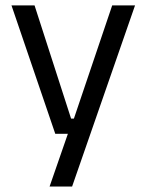

<svg xmlns="http://www.w3.org/2000/svg" viewBox="-20 -508 534 700"><path d="M285.7 -75.5 243.1 -56.9 389 -488.2H472.3L242.9 172H160.8L238.1 -50.8L273.7 -20.2H181.5L21.9 -488.2H106L239.2 -75.5Z"/></svg>

Font: Anek Gurmukhi Medium
Style: Regular
Weight: 500
Designer: Sarang Kulkarni (Gurmukhi), Yesha Goshar (Latin)
Foundry: Ek Type
Version: Version 1.003